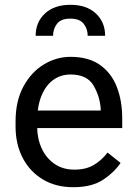

<svg xmlns="http://www.w3.org/2000/svg" viewBox="-20 -777 570 807"><path d="M288.1 9.8Q214.4 9.8 159.9 -22.9Q105.5 -55.7 75.4 -113.3Q45.4 -170.9 45.4 -245.6V-266.1Q45.4 -352.5 78.4 -413.3Q111.3 -474.1 164.1 -506.1Q216.8 -538.1 276.4 -538.1Q352.1 -538.1 400.1 -504.2Q448.2 -470.2 470.9 -411.9Q493.7 -353.5 493.7 -279.3V-238.8H99.1V-312.5H403.3V-319.3Q399.9 -372.1 372.8 -418Q345.7 -463.9 276.4 -463.9Q235.4 -463.9 203.6 -440.9Q171.9 -418 154.1 -373.8Q136.2 -329.6 136.2 -266.1V-245.6Q136.2 -195.3 154.8 -154.3Q173.3 -113.3 208.5 -88.6Q243.7 -64 293 -64Q340.8 -64 374 -83.5Q407.2 -103 432.1 -135.7L486.8 -92.3Q460.9 -53.2 413.6 -21.7Q366.2 9.8 288.1 9.8ZM421.9 -626.5H348.6Q348.6 -655.3 331.8 -677Q314.9 -698.7 275.9 -698.7Q235.8 -698.7 219.5 -677Q203.1 -655.3 203.1 -626.5H129.9Q129.9 -684.1 169.2 -720.5Q208.5 -756.8 275.9 -756.8Q343.8 -756.8 382.8 -720.5Q421.9 -684.1 421.9 -626.5Z"/></svg>

Font: RobotoDEMO
Style: Regular
Weight: 400
Designer: Christian Robertson
Foundry: Google
Version: Version 2.136